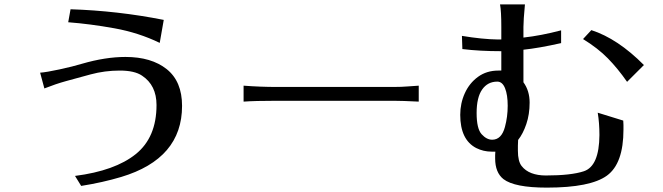

<svg xmlns="http://www.w3.org/2000/svg" viewBox="-20 -814 3040 881"><path d="M164.1 -480.5Q192.4 -482.4 253.4 -495.6Q314.5 -508.8 356.4 -521.5Q463.9 -552.7 555.7 -552.7Q674.8 -552.7 745.1 -496.6Q815.4 -440.4 815.4 -328.1Q815.4 -85.9 536.1 -2Q451.2 23.4 352.5 39.1L324.2 -6.8Q507.8 -30.3 603 -106.9Q698.2 -183.6 698.2 -332Q698.2 -422.9 631.8 -466.8Q597.7 -490.2 529.3 -490.2Q460.9 -490.2 396 -472.7Q331.1 -455.1 283.2 -441.9Q235.4 -428.7 183.6 -408.2ZM293 -711.9 303.7 -771.5Q519.5 -764.6 731.4 -722.7L712.9 -617.2Q616.2 -664.1 505.4 -684.1Q394.5 -704.1 293 -711.9Z M1097.7 -347.7V-420.9Q1175.8 -415 1250 -415H1785.2Q1824.2 -415 1852.5 -417.5Q1880.9 -419.9 1901.4 -420.9V-347.7Q1825.2 -351.6 1786.1 -351.6H1250Q1150.4 -351.6 1097.7 -347.7Z M2091.8 -287.1Q2091.8 -339.8 2112.8 -386.2Q2133.8 -432.6 2173.3 -461.4Q2212.9 -490.2 2266.6 -490.2H2280.3V-579.1Q2180.7 -579.1 2101.6 -588.9L2099.6 -649.4Q2193.4 -633.8 2264.6 -632.8H2280.3V-690.4Q2280.3 -762.7 2274.4 -793.9H2388.7Q2381.8 -720.7 2381.8 -690.4V-641.6Q2461.9 -650.4 2554.7 -674.8V-616.2Q2450.2 -592.8 2381.8 -585.9V-436.5Q2410.2 -397.5 2410.2 -343.3Q2410.2 -289.1 2395 -244.6Q2379.9 -200.2 2357.4 -171.9Q2356.4 -158.2 2356.4 -145.5V-122.1Q2356.4 -74.2 2373.5 -52.2Q2390.6 -30.3 2418.9 -19.5Q2447.3 -8.8 2484.4 -8.8Q2600.6 -8.8 2659.2 -28.3Q2729.5 -51.8 2730.5 -194.3Q2730.5 -250 2722.7 -296.9L2839.8 -260.7Q2840.8 -250 2840.8 -240.2V-219.7Q2840.8 -63.5 2765.1 -8.3Q2689.5 46.9 2489.3 46.9Q2340.8 46.9 2290 7.8Q2252 -22.5 2252 -86.9V-102.5Q2252 -111.3 2252.9 -118.2H2235.4Q2198.2 -118.2 2165 -134.8Q2091.8 -172.9 2091.8 -287.1ZM2238.3 -172.9Q2281.2 -172.9 2296.9 -231.4Q2309.6 -278.3 2309.6 -328.6Q2309.6 -378.9 2297.4 -409.2Q2285.2 -439.5 2261.7 -439.5Q2217.8 -439.5 2192.4 -403.3Q2167 -367.2 2167 -295.4Q2167 -223.6 2189.9 -198.2Q2212.9 -172.9 2238.3 -172.9ZM2655.3 -634.8 2693.4 -675.8Q2814.5 -636.7 2934.6 -515.6L2857.4 -438.5Q2814.5 -500 2769 -546.4Q2723.6 -592.8 2655.3 -634.8Z"/></svg>

Font: GenEi LateMin v2
Style: Medium
Weight: 500
Designer: o_tamon (Modified)
Foundry: o_tamon / Adobe Systems Incorporated / FONT 910 / Philipp H. Poll
Version: Version 2.1;Original Version 1.004